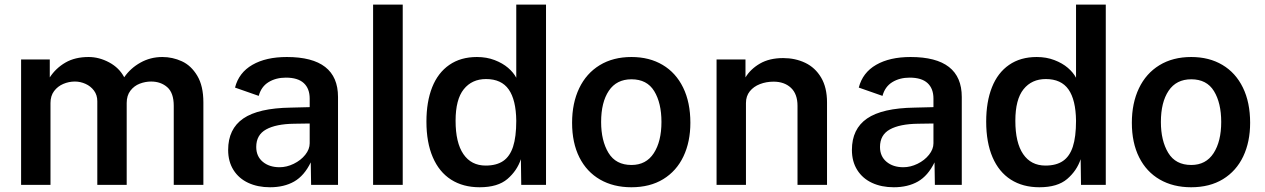

<svg xmlns="http://www.w3.org/2000/svg" viewBox="-20 -780 5336 810"><path d="M69 -529H190V-453.5Q215.5 -492.5 256 -516Q296.5 -539.5 354 -539.5Q398 -539.5 440.5 -516.8Q483 -494 504 -454Q530.5 -492.5 572.8 -516Q615 -539.5 665 -539.5Q708 -539.5 747.2 -521.5Q786.5 -503.5 812.2 -460.5Q838 -417.5 838 -348V0H713V-333.5Q713 -388 685.8 -412Q658.5 -436 617.5 -436Q593 -436 569.5 -427Q546 -418 530.2 -397.5Q514.5 -377 514.5 -345.5V0H390.5V-353Q390.5 -379 376.5 -397.8Q362.5 -416.5 340.8 -426.2Q319 -436 296 -436Q270.5 -436 247 -426Q223.5 -416 208.2 -395.8Q193 -375.5 193 -345.5V0H69Z M1207 -326 1286.5 -328V-364Q1286.5 -406.5 1261.5 -429.5Q1236.5 -452.5 1186 -452.5Q1144 -452.5 1113 -433.5Q1082 -414.5 1071.5 -375.5L971.5 -410.5Q987.5 -473.5 1044.8 -506.5Q1102 -539.5 1190 -539.5Q1406 -539.5 1406 -371V0H1292.5L1291 -95Q1263.5 -38.5 1221 -14.2Q1178.5 10 1119 10Q1067.5 10 1027.5 -8.5Q987.5 -27 965 -62.8Q942.5 -98.5 942.5 -147.5Q942.5 -236 1006.2 -280Q1070 -324 1207 -326ZM1159.5 -74.5Q1189.5 -74.5 1219.2 -89Q1249 -103.5 1267.8 -127Q1286.5 -150.5 1286.5 -175.5V-259L1221 -258Q1144.5 -257 1102.8 -234Q1061 -211 1061 -160Q1061 -120.5 1088.5 -97.5Q1116 -74.5 1159.5 -74.5Z M1554 -760.5H1679V0H1554Z M1779 -267Q1779 -350.5 1803.2 -411.8Q1827.5 -473 1875.5 -506.2Q1923.5 -539.5 1992 -539.5Q2033 -539.5 2066.8 -526.5Q2100.5 -513.5 2123.5 -493.8Q2146.5 -474 2158 -452V-760.5H2283.5V0H2179L2177.5 -108.5Q2161.5 -60 2120.8 -25Q2080 10 2003.5 10Q1933.5 10 1883 -22.2Q1832.5 -54.5 1805.8 -116.8Q1779 -179 1779 -267ZM2029 -81.5Q2074.5 -81.5 2102.8 -100.8Q2131 -120 2144.5 -161.2Q2158 -202.5 2158 -270.5Q2157 -358.5 2126.2 -402.5Q2095.5 -446.5 2030.5 -446.5Q1971 -446.5 1936.5 -403.5Q1902 -360.5 1902 -270.5Q1902 -178 1935 -129.8Q1968 -81.5 2029 -81.5Z M2393.5 -262Q2393.5 -345 2423.5 -407.8Q2453.5 -470.5 2510 -505Q2566.5 -539.5 2644 -539.5Q2719.5 -539.5 2775.5 -506.2Q2831.5 -473 2862 -410.5Q2892.5 -348 2892.5 -262Q2892.5 -181.5 2863.2 -120Q2834 -58.5 2778 -24.2Q2722 10 2643.5 10Q2568 10 2511.5 -22.5Q2455 -55 2424.2 -116.2Q2393.5 -177.5 2393.5 -262ZM2644 -84Q2706 -84 2738.2 -133.8Q2770.5 -183.5 2770.5 -265.5Q2770.5 -345.5 2740 -395.5Q2709.5 -445.5 2644 -445.5Q2581 -445.5 2548.5 -397Q2516 -348.5 2516 -265.5Q2516 -186.5 2547 -135.2Q2578 -84 2644 -84Z M3003 -529H3125V-453.5Q3146 -488.5 3186 -511.8Q3226 -535 3284 -535Q3335 -535 3377 -515Q3419 -495 3444 -453Q3469 -411 3469 -348V0H3344.5V-333.5Q3344.5 -383.5 3316.8 -409.5Q3289 -435.5 3243.5 -435.5Q3212.5 -435.5 3186 -425.2Q3159.5 -415 3143.2 -394.8Q3127 -374.5 3127 -345.5V0H3003Z M3838.5 -326 3918 -328V-364Q3918 -406.5 3893 -429.5Q3868 -452.5 3817.5 -452.5Q3775.5 -452.5 3744.5 -433.5Q3713.5 -414.5 3703 -375.5L3603 -410.5Q3619 -473.5 3676.2 -506.5Q3733.5 -539.5 3821.5 -539.5Q4037.5 -539.5 4037.5 -371V0H3924L3922.5 -95Q3895 -38.5 3852.5 -14.2Q3810 10 3750.5 10Q3699 10 3659 -8.5Q3619 -27 3596.5 -62.8Q3574 -98.5 3574 -147.5Q3574 -236 3637.8 -280Q3701.5 -324 3838.5 -326ZM3791 -74.5Q3821 -74.5 3850.8 -89Q3880.5 -103.5 3899.2 -127Q3918 -150.5 3918 -175.5V-259L3852.5 -258Q3776 -257 3734.2 -234Q3692.5 -211 3692.5 -160Q3692.5 -120.5 3720 -97.5Q3747.5 -74.5 3791 -74.5Z M4140.5 -267Q4140.5 -350.5 4164.8 -411.8Q4189 -473 4237 -506.2Q4285 -539.5 4353.5 -539.5Q4394.5 -539.5 4428.2 -526.5Q4462 -513.5 4485 -493.8Q4508 -474 4519.5 -452V-760.5H4645V0H4540.5L4539 -108.5Q4523 -60 4482.2 -25Q4441.5 10 4365 10Q4295 10 4244.5 -22.2Q4194 -54.5 4167.2 -116.8Q4140.5 -179 4140.5 -267ZM4390.5 -81.5Q4436 -81.5 4464.2 -100.8Q4492.5 -120 4506 -161.2Q4519.5 -202.5 4519.5 -270.5Q4518.5 -358.5 4487.8 -402.5Q4457 -446.5 4392 -446.5Q4332.5 -446.5 4298 -403.5Q4263.5 -360.5 4263.5 -270.5Q4263.5 -178 4296.5 -129.8Q4329.5 -81.5 4390.5 -81.5Z M4755 -262Q4755 -345 4785 -407.8Q4815 -470.5 4871.5 -505Q4928 -539.5 5005.5 -539.5Q5081 -539.5 5137 -506.2Q5193 -473 5223.5 -410.5Q5254 -348 5254 -262Q5254 -181.5 5224.8 -120Q5195.5 -58.5 5139.5 -24.2Q5083.5 10 5005 10Q4929.5 10 4873 -22.5Q4816.5 -55 4785.8 -116.2Q4755 -177.5 4755 -262ZM5005.5 -84Q5067.5 -84 5099.8 -133.8Q5132 -183.5 5132 -265.5Q5132 -345.5 5101.5 -395.5Q5071 -445.5 5005.5 -445.5Q4942.5 -445.5 4910 -397Q4877.5 -348.5 4877.5 -265.5Q4877.5 -186.5 4908.5 -135.2Q4939.5 -84 5005.5 -84Z"/></svg>

Font: 1883 Sans SemiBold
Style: Regular
Weight: 600
Designer: 1883 Sans project is a fork of Public Sans.
Version: Version 1.009